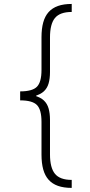

<svg xmlns="http://www.w3.org/2000/svg" viewBox="-20 -792 446 949"><path d="M79.6 -310.1V-340.3Q140.1 -340.3 162.6 -363.3Q185.1 -386.2 185.1 -445.8V-607.4Q185.1 -649.9 193.6 -680.9Q202.1 -711.9 220.2 -732.2Q238.3 -752.4 266.6 -762.5Q294.9 -772.5 334.5 -772.5V-732.9Q276.4 -732.9 251.7 -703.1Q227.1 -673.3 227.1 -606.9V-436Q227.1 -403.3 220.2 -379.6Q213.4 -356 196.8 -340.6Q180.2 -325.2 151.6 -317.6Q123 -310.1 79.6 -310.1ZM334.5 136.7Q294.9 136.7 266.6 126.7Q238.3 116.7 220.2 96.4Q202.1 76.2 193.6 45.2Q185.1 14.2 185.1 -28.3V-189.9Q185.1 -250 162.6 -272.9Q140.1 -295.9 79.6 -295.9V-326.7Q123 -326.7 151.6 -318.8Q180.2 -311 196.8 -295.4Q213.4 -279.8 220.2 -255.9Q227.1 -231.9 227.1 -199.2V-28.8Q227.1 37.1 251.7 67.1Q276.4 97.2 334.5 97.2ZM79.6 -295.9V-340.3H159.2V-295.9Z"/></svg>

Font: Inter ExtraLight
Style: Regular
Weight: 250
Designer: Rasmus Andersson
Foundry: rsms
Version: Version 4.001;git-66647c0bb